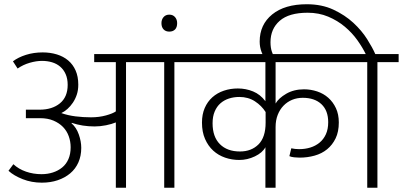

<svg xmlns="http://www.w3.org/2000/svg" viewBox="-20 -885 1899 905"><path d="M41 -596Q66 -615 102.5 -626.5Q139 -638 181 -638Q217 -638 248 -628.5Q279 -619 301.5 -600Q324 -581 336.5 -552.5Q349 -524 349 -486Q349 -460 342 -439Q335 -418 323.5 -401Q312 -384 298 -371.5Q284 -359 269 -352Q300 -341 336 -336.5Q372 -332 409 -332Q447 -332 479.5 -341Q512 -350 526 -360V-592H424V-630H902V-592H802V0H754V-592H574V0H526V-308Q507 -300 479.5 -294.5Q452 -289 426 -289Q368 -289 318 -306L317 -304Q340 -284 351.5 -251Q363 -218 363 -188Q363 -150 349.5 -119.5Q336 -89 311 -68Q286 -47 252 -35.5Q218 -24 177 -24Q129 -24 87 -40.5Q45 -57 20 -80L43 -111Q68 -88 102.5 -76Q137 -64 176 -64Q204 -64 229 -72Q254 -80 273 -95.5Q292 -111 302.5 -135Q313 -159 313 -191Q313 -218 304 -243Q295 -268 277 -286.5Q259 -305 232 -316.5Q205 -328 169 -328H102V-368H166Q226 -368 262.5 -398Q299 -428 299 -485Q299 -514 289.5 -535.5Q280 -557 263.5 -571Q247 -585 225 -591.5Q203 -598 178 -598Q151 -598 120 -589Q89 -580 63 -562Z M741 -776Q741 -793 751 -804.5Q761 -816 778 -816Q795 -816 805 -804.5Q815 -793 815 -776Q815 -756 805 -746Q795 -736 778 -736Q761 -736 751 -746.5Q741 -757 741 -776Z M1232 -357Q1213 -387 1181.5 -407.5Q1150 -428 1108 -428Q1082 -428 1059 -420.5Q1036 -413 1019 -398Q1002 -383 992 -359.5Q982 -336 982 -304Q982 -240 1016.5 -205.5Q1051 -171 1111 -171Q1165 -171 1198.5 -204.5Q1232 -238 1232 -307ZM1279 0H1231V-191Q1217 -165 1181.5 -148Q1146 -131 1108 -131Q1073 -131 1041 -142Q1009 -153 985 -175Q961 -197 946.5 -230Q932 -263 932 -307Q932 -346 945 -376Q958 -406 981 -426.5Q1004 -447 1035 -457.5Q1066 -468 1101 -468Q1139 -468 1173 -454Q1207 -440 1231 -408V-592H882V-630H1636V-592H1279V-397Q1293 -422 1329 -443Q1365 -464 1413 -464Q1445 -464 1475 -454Q1505 -444 1527.5 -424Q1550 -404 1563.5 -375Q1577 -346 1577 -308Q1577 -264 1562 -233Q1547 -202 1522 -181.5Q1497 -161 1463 -151.5Q1429 -142 1392 -142Q1381 -142 1366.5 -143.5Q1352 -145 1344 -149L1353 -186Q1361 -184 1371 -183Q1381 -182 1390 -182Q1418 -182 1442.5 -189.5Q1467 -197 1486 -212.5Q1505 -228 1516 -252Q1527 -276 1527 -309Q1527 -364 1495 -394Q1463 -424 1407 -424Q1380 -424 1357 -414.5Q1334 -405 1316.5 -387Q1299 -369 1289 -343.5Q1279 -318 1279 -286Z M1711 -592H1611V-630H1704Q1689 -661 1664.5 -695.5Q1640 -730 1605.5 -759Q1571 -788 1527 -806.5Q1483 -825 1430 -825Q1342 -825 1298.5 -787Q1255 -749 1255 -686Q1255 -660 1261.5 -641.5Q1268 -623 1275 -609L1238 -593L1230 -605Q1222 -616 1213 -639.5Q1204 -663 1204 -689Q1204 -769 1263 -817Q1322 -865 1426 -865Q1497 -865 1551.5 -839.5Q1606 -814 1645.5 -777.5Q1685 -741 1710.5 -700.5Q1736 -660 1749 -630H1859V-592H1759V0H1711Z"/></svg>

Font: Ek Mukta ExtraLight
Style: Regular
Weight: 275
Designer: Girish Dalvi and Yashodeep Gholap
Foundry: Ek Type
Version: Version 2.538;PS 1.002;hotconv 16.6.51;makeotf.lib2.5.65220;